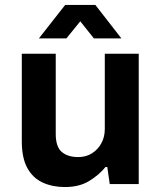

<svg xmlns="http://www.w3.org/2000/svg" viewBox="-20 -743 651 775"><path d="M242 12Q192 12 152.5 -6Q113 -24 90.5 -64.5Q68 -105 68 -173V-526H205V-202Q205 -151 229 -130Q253 -109 296 -109Q327 -109 351 -124Q375 -139 389 -164.5Q403 -190 403 -222V-526H540V0H423L413 -69H406Q380 -37 340 -12.5Q300 12 242 12ZM137 -588 243 -723H365L470 -588H359L304 -657L248 -588Z"/></svg>

Font: Archivo VF Beta
Style: Regular
Weight: 400
Designer: Hector Gatti
Foundry: Omnibus-Type
Version: Version 1.002